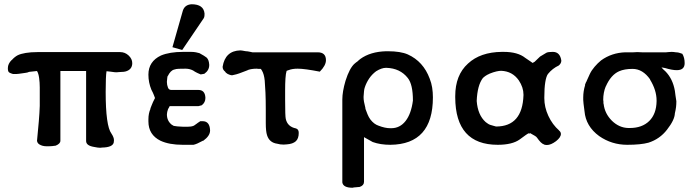

<svg xmlns="http://www.w3.org/2000/svg" viewBox="-20 -681 3274 903"><path d="M545 -436Q568 -436 585 -420Q602 -404 602 -384Q602 -354 571 -345Q568 -343 540 -342Q534 -341 528 -341Q525 -341 518.5 -341.5Q512 -342 500 -344L481 -346Q479 -335 478 -309.5Q477 -284 477 -249Q477 -89 504 -53Q516 -35 516 -22L515 -11Q510 12 460 13Q456 14 451 14Q447 14 439 13Q431 12 422 10Q385 4 385 -18V-347H264V-19Q264 -5 242 4Q224 7 208 7Q204 7 200 7Q179 7 165 -2L166 -1Q163 -3 159.5 -6.5Q156 -10 154 -18Q159 -69 162.5 -110Q166 -151 167 -183V-270Q167 -293 164 -314.5Q161 -336 154 -347L117 -343Q109 -339 97.5 -338Q86 -337 69 -334L58 -333H41Q30 -336 23.5 -340Q17 -344 17 -359Q17 -360 17 -361Q17 -381 35 -399V-398Q48 -413 63 -421Q77 -428 101 -432Q125 -436 156 -436Z M840 -631Q849 -659 881 -661Q938 -661 942 -617Q942 -612 941.5 -606Q941 -600 938 -595L837 -446L791 -459ZM687 -170Q689 -174 693.5 -186.5Q698 -199 709 -220Q707 -225 703.5 -234.5Q700 -244 692 -259Q678 -293 678 -330Q678 -392 737 -420Q778 -437 841 -437H879Q891 -437 901.5 -435Q912 -433 918 -431Q931 -424 939 -419Q947 -414 952 -410Q957 -405 960 -397.5Q963 -390 964 -377Q964 -376 964 -375Q964 -350 941 -334L924 -331Q919 -333 910 -337Q901 -341 890 -348H891Q873 -358 853 -358Q834 -358 821 -357.5Q808 -357 800 -354Q782 -350 769 -323V-325Q767 -320 766.5 -313Q766 -306 765 -298Q765 -296 765 -294Q765 -282 770 -269Q774 -258 786 -258H913Q944 -258 946 -222Q946 -221 946 -220Q946 -199 929 -186L914 -182H778L774 -174Q773 -172 771 -169V-170Q765 -153 765 -143Q765 -113 787 -95Q789 -94 792 -92Q794 -91 797 -89Q810 -86 840 -85H854Q860 -85 864 -85Q871 -85 878 -86Q885 -87 892 -90L909 -102L907 -101L922 -111H933Q966 -111 968 -69Q968 -68 968 -67Q968 -42 936 -19H934Q905 -3 890 0H839Q776 0 735 -19Q678 -47 678 -110Q678 -115 678 -120Q678 -148 688 -170Z M1474 -435Q1513 -435 1513 -398Q1513 -373 1484 -344Q1448 -351 1422.5 -354.5Q1397 -358 1380 -358Q1354 -358 1337 -351Q1335 -350 1333.5 -350Q1332 -350 1330 -348Q1328 -348 1328 -348Q1324 -335 1322.5 -311.5Q1321 -288 1321 -256V-211Q1321 -134 1324 -122Q1332 -85 1372 -77Q1385 -73 1385 -56Q1385 -29 1371 -16.5Q1357 -4 1329 -2Q1321 -1 1314 -1Q1297 -1 1284 -5Q1247 -10 1236 -45Q1230 -63 1230 -102V-164Q1230 -212 1228.5 -245.5Q1227 -279 1225 -302Q1222 -332 1212 -349Q1208 -356 1206 -357H1196Q1191 -357 1187 -358Q1176 -358 1165.5 -356.5Q1155 -355 1150 -353L1142 -351L1148 -352L1119 -341Q1104 -335 1091.5 -331.5Q1079 -328 1072 -327Q1066 -327 1061 -329Q1056 -331 1051 -333Q1041 -339 1039 -344Q1027 -353 1027 -367Q1039 -442 1110 -444Q1116 -444 1131 -441Q1135 -441 1137 -440H1141Q1143 -439 1147 -439Q1148 -439 1148 -439L1152 -438Q1153 -438 1153 -438L1167 -435Z M1692 174Q1692 191 1672 198Q1671 198 1668 198.5Q1665 199 1662 199Q1658 200 1651.5 200Q1645 200 1638 202Q1594 202 1590 177V-213Q1590 -250 1605 -301Q1624 -361 1648 -382L1647 -381Q1649 -383 1653.5 -386.5Q1658 -390 1665 -395H1664L1675 -404Q1722 -438 1796 -440Q1800 -440 1804 -440Q1864 -440 1898 -425Q1971 -392 2001 -311Q2009 -291 2012.5 -269Q2016 -247 2016 -223Q2016 -2 1816 0Q1769 0 1733 -13L1692 -36ZM1898 -314Q1862 -360 1797 -362Q1796 -362 1795 -362Q1775 -362 1749 -346Q1729 -331 1716 -311.5Q1703 -292 1696 -271Q1693 -263 1692 -252Q1691 -241 1690 -227Q1690 -224 1690 -221Q1690 -214 1692 -202Q1694 -190 1699 -171H1698Q1703 -157 1708.5 -143.5Q1714 -130 1722 -119Q1739 -97 1760 -90Q1791 -78 1815 -78Q1817 -78 1820 -78Q1861 -78 1887.5 -112Q1914 -146 1922 -208Q1922 -284 1898 -314Z M2540 -1Q2531 -4 2523 -12Q2515 -20 2506 -33Q2503 -38 2495 -42.5Q2487 -47 2473 -55L2472 -53L2466 -54Q2460 -52 2424 -25Q2389 0 2321 0Q2122 0 2121 -223Q2121 -226 2121 -229Q2121 -328 2181 -382Q2239 -436 2340 -437Q2345 -437 2349 -437Q2415 -437 2450 -409Q2465 -399 2475 -392Q2484 -385 2485 -385Q2485 -385 2497 -392L2495 -391L2520 -415L2550 -433Q2558 -437 2580 -437Q2614 -437 2620 -396Q2620 -383 2608 -373Q2578 -359 2557 -333Q2549 -322 2544.5 -294.5Q2540 -267 2540 -223Q2540 -221 2540 -219Q2540 -177 2559 -136Q2578 -95 2610 -67L2608 -68Q2618 -61 2618 -51Q2618 -35 2595 -17Q2571 1 2552 1Q2547 1 2542 0ZM2222 -206Q2227 -140 2264 -107Q2267 -105 2273 -100.5Q2279 -96 2285 -94Q2293 -92 2302 -89Q2311 -86 2313 -86Q2437 -86 2442 -233Q2442 -235 2442 -236Q2442 -270 2420 -303Q2390 -346 2337 -348Q2328 -348 2314.5 -345Q2301 -342 2281 -334H2282Q2272 -330 2264 -324.5Q2256 -319 2251 -314Q2225 -280 2222 -206Z M2731 -281Q2732 -283 2733.5 -288Q2735 -293 2740 -301L2739 -300Q2745 -312 2754 -333Q2762 -350 2776.5 -367Q2791 -384 2807 -397Q2857 -433 2921 -435H2959Q2967 -435 2977 -436Q2990 -435 2999 -435H3113Q3117 -435 3123 -436Q3132 -437 3139 -437Q3142 -437 3148 -436.5Q3154 -436 3159 -435Q3172 -435 3189 -428Q3200 -410 3200 -384Q3200 -351 3163 -351Q3141 -351 3108 -361Q3106 -361 3091 -364Q3097 -356 3109 -346Q3144 -311 3154 -254Q3155 -243 3157 -231Q3159 -219 3161 -205Q3161 -190 3159.5 -177.5Q3158 -165 3154 -148Q3153 -117 3117 -71Q3083 -27 3030 -10Q2994 0 2930 0Q2857 0 2798 -41Q2735 -87 2729 -158Q2726 -179 2724.5 -193Q2723 -207 2723 -211V-223Q2723 -252 2732 -281ZM2819 -192Q2824 -147 2858 -113Q2892 -80 2935 -79Q2939 -79 2942 -79Q3000 -79 3033.5 -112Q3067 -145 3068 -205Q3068 -207 3068 -208Q3068 -257 3037 -307H3038Q3003 -357 2955 -357Q2917 -357 2892 -346Q2853 -329 2829 -274V-275Q2817 -246 2817 -211Q2817 -208 2818 -204V-195Z"/></svg>

Font: New Athena Unicode
Style: Bold
Weight: 700
Designer: J. Rusten 1997; rev. by R. Hancock 2001, 2002, rev. by D. Mastronarde 2002-2021
Foundry: Society for Classical Studies (formerly American Philological Association)
Version: Version 5.008